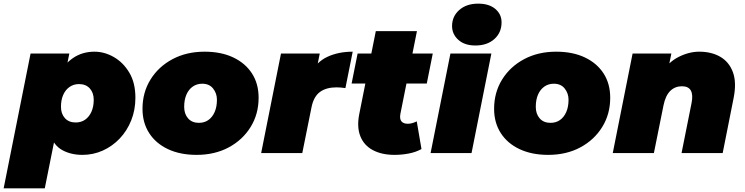

<svg xmlns="http://www.w3.org/2000/svg" viewBox="-64 -841 4094 1055"><path d="M389 10Q326 10 278.5 -16Q231 -42 210.5 -104Q190 -166 207 -273Q222 -362 255 -425.5Q288 -489 338.5 -523Q389 -557 455 -557Q510 -557 561.5 -527.5Q613 -498 646.5 -442Q680 -386 680 -304Q680 -237 657 -179.5Q634 -122 593.5 -79.5Q553 -37 500.5 -13.5Q448 10 389 10ZM-44 194 104 -547H317L302 -473L265 -273L236 -75L182 194ZM352 -168Q382 -168 404 -183.5Q426 -199 438.5 -227Q451 -255 451 -293Q451 -331 429.5 -355Q408 -379 370 -379Q341 -379 318.5 -363.5Q296 -348 283.5 -320Q271 -292 271 -254Q271 -216 292.5 -192Q314 -168 352 -168Z M1016 10Q926 10 859 -21.5Q792 -53 755.5 -110Q719 -167 719 -243Q719 -333 763 -404Q807 -475 884 -516Q961 -557 1060 -557Q1151 -557 1217.5 -525.5Q1284 -494 1320.5 -437.5Q1357 -381 1357 -304Q1357 -214 1313 -143Q1269 -72 1192.5 -31Q1116 10 1016 10ZM1029 -166Q1059 -166 1081 -181.5Q1103 -197 1115.5 -225.5Q1128 -254 1128 -293Q1128 -328 1107 -354.5Q1086 -381 1047 -381Q1018 -381 995.5 -365.5Q973 -350 960.5 -321.5Q948 -293 948 -254Q948 -215 969.5 -190.5Q991 -166 1029 -166Z M1371 0 1480 -547H1693L1662 -392L1641 -436Q1675 -501 1735.5 -529Q1796 -557 1874 -557L1834 -357Q1820 -359 1808.5 -360Q1797 -361 1785 -361Q1729 -361 1694.5 -336Q1660 -311 1648 -253L1597 0Z M2104 10Q2034 10 1985 -16Q1936 -42 1916 -92.5Q1896 -143 1910 -214L2001 -670H2227L2136 -215Q2131 -187 2142 -174Q2153 -161 2176 -161Q2190 -161 2201.5 -164.5Q2213 -168 2226 -174L2252 -22Q2221 -5 2182.5 2.5Q2144 10 2104 10ZM1868 -382 1901 -547H2314L2281 -382Z M2302 0 2411 -547H2636L2527 0ZM2548 -591Q2489 -591 2454.5 -622Q2420 -653 2420 -698Q2420 -751 2459.5 -786Q2499 -821 2564 -821Q2623 -821 2657.5 -792Q2692 -763 2692 -718Q2692 -662 2652.5 -626.5Q2613 -591 2548 -591Z M2948 10Q2858 10 2791 -21.5Q2724 -53 2687.5 -110Q2651 -167 2651 -243Q2651 -333 2695 -404Q2739 -475 2816 -516Q2893 -557 2992 -557Q3083 -557 3149.5 -525.5Q3216 -494 3252.5 -437.5Q3289 -381 3289 -304Q3289 -214 3245 -143Q3201 -72 3124.5 -31Q3048 10 2948 10ZM2961 -166Q2991 -166 3013 -181.5Q3035 -197 3047.5 -225.5Q3060 -254 3060 -293Q3060 -328 3039 -354.5Q3018 -381 2979 -381Q2950 -381 2927.5 -365.5Q2905 -350 2892.5 -321.5Q2880 -293 2880 -254Q2880 -215 2901.5 -190.5Q2923 -166 2961 -166Z M3778 -557Q3846 -557 3894.5 -528.5Q3943 -500 3963.5 -443.5Q3984 -387 3967 -302L3907 0H3681L3736 -275Q3745 -320 3732 -343.5Q3719 -367 3683 -367Q3645 -367 3619 -341.5Q3593 -316 3582 -263L3529 0H3303L3412 -547H3625L3594 -394L3568 -436Q3607 -499 3664.5 -528Q3722 -557 3778 -557Z"/></svg>

Font: Montserrat Thin Black
Style: Italic
Weight: 900
Italic angle: -11.3°
Version: Version 9.000